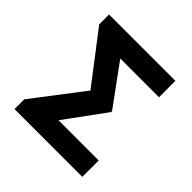

<svg xmlns="http://www.w3.org/2000/svg" viewBox="-183 -858 1011 1011"><g transform="rotate(45 323.0 -352.0)"><path d="M572.3 0H67.4V-72.3L281.2 -351.6L67.4 -630.9V-704.1H561.5V-582H272.9L438.5 -355.5V-348.6L272.9 -122.1H572.3Z"/></g></svg>

Font: Pretendard JP
Style: Bold
Weight: 700
Designer: Base glyphs from Inter by Rasmus Andersson; Hangeul glyphs from Noto Sans CJK(Source Han Sans) by Jang Soo-young and Kan
Foundry: Kil Hyung-jin
Version: Version 1.309